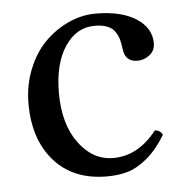

<svg xmlns="http://www.w3.org/2000/svg" viewBox="-40 -478 509 528"><g transform="rotate(-5 214.0 -214.5)"><path d="M397.9 -90.8Q374 -51.3 346.4 -28.3Q318.8 -5.4 293.2 2.2Q267.6 9.8 234.9 9.8Q142.1 9.8 89.6 -49.8Q37.1 -109.4 37.1 -208Q37.1 -259.3 55.2 -303.7Q73.2 -348.1 102.5 -377.2Q131.8 -406.2 168.2 -422.6Q204.6 -439 242.2 -439Q313 -439 354 -412.6Q395 -386.2 395 -344.2Q395 -323.2 379.6 -311.5Q364.3 -299.8 346.2 -299.8Q312 -299.8 308.1 -335.9Q306.2 -351.6 303.2 -362.1Q300.3 -372.6 293.2 -383.5Q286.1 -394.5 272 -400.1Q257.8 -405.8 236.8 -405.8Q186.5 -405.8 154.8 -358.4Q123 -311 123 -230Q123 -144 161.6 -91.6Q200.2 -39.1 256.8 -39.1Q325.7 -39.1 377 -105Q392.6 -103 397.9 -90.8Z"/></g></svg>

Font: Common Serif
Style: Regular
Weight: 400
Designer: Philipp H. Poll, Khaled Hosny
Foundry: Stefan Peev, Context Ltd.
Version: Version 1.026